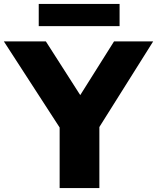

<svg xmlns="http://www.w3.org/2000/svg" viewBox="-48 -949 794 969"><path d="M725 -740 453.5 -308V0H253V-305.5L-28.5 -740H183.5L357 -469L527.5 -740ZM147.5 -817V-929H555.5V-817Z"/></svg>

Font: Encode Sans Semi Expanded ExBd
Style: Regular
Weight: 800
Width: 6
Designer: Multiple Designers
Foundry: Impallari Type
Version: Version 2.000